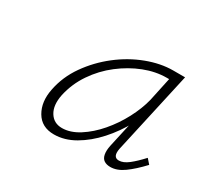

<svg xmlns="http://www.w3.org/2000/svg" viewBox="-86 -786 644 604"><g transform="rotate(30 236.0 -484.0)"><path d="M164 -303Q119 -303 98.5 -338Q78 -373 88 -422Q98 -473 129 -517Q160 -561 203 -594.5Q246 -628 295 -646.5Q344 -665 389 -665H432L366 -368Q359 -334 382 -334Q398 -334 416.5 -348.5Q435 -363 457 -387L472 -370Q443 -339 418 -321Q393 -303 369 -303Q355 -303 346 -309Q337 -315 334.5 -328.5Q332 -342 336 -361L371 -519L397 -548Q387 -504 363.5 -460.5Q340 -417 308 -381.5Q276 -346 239 -324.5Q202 -303 164 -303ZM176 -333Q206 -333 237.5 -353Q269 -373 296.5 -405Q324 -437 344 -475Q364 -513 373 -549L395 -652L411 -635H383Q343 -635 302 -619Q261 -603 224 -574.5Q187 -546 160.5 -507Q134 -468 124 -422Q116 -382 131 -357.5Q146 -333 176 -333Z"/></g></svg>

Font: Ysabeau Infant ExtraLight
Style: Italic
Weight: 250
Italic angle: -12°
Designer: Christian Thalmann (Catharsis Fonts)
Version: Version 2.001;gftools[0.9.30]; featfreeze: ss01,ss02,lnum